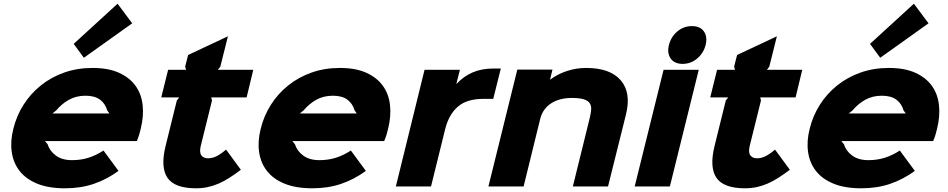

<svg xmlns="http://www.w3.org/2000/svg" viewBox="-20 -1007 5118 1037"><path d="M694 -881 433 -695 378 -770 615 -987ZM740 -311Q737 -297 731.5 -279Q726 -261 719 -245H223L237 -228Q248 -192 281.5 -167Q315 -142 369 -142Q417 -142 458 -155Q499 -168 539 -194L620 -84Q557 -38 486.5 -14Q416 10 331 10Q242 10 181 -15Q120 -40 86 -83.5Q52 -127 43.5 -185.5Q35 -244 52 -311Q69 -381 107 -441Q145 -501 200.5 -545.5Q256 -590 326.5 -615Q397 -640 480 -640Q565 -640 622.5 -614Q680 -588 712 -543.5Q744 -499 750.5 -439Q757 -379 740 -311ZM571 -394 559 -411Q549 -447 520.5 -468.5Q492 -490 442 -490Q391 -490 352 -468Q313 -446 284 -411L263 -394Z M1281 -90Q1249 -66 1219.5 -47Q1190 -28 1161 -15.5Q1132 -3 1102 3.5Q1072 10 1039 10Q924 10 885 -46Q846 -102 874 -217L935 -464L948 -481H851L888 -630H985L980 -647L996 -710L1211 -811L1170 -647L1157 -630H1348L1312 -481H1121L1125 -464L1064 -218Q1056 -183 1068 -167.5Q1080 -152 1103 -152Q1127 -152 1150 -163.5Q1173 -175 1201 -199Z M2076 -311Q2073 -297 2067.5 -279Q2062 -261 2055 -245H1559L1573 -228Q1584 -192 1617.5 -167Q1651 -142 1705 -142Q1753 -142 1794 -155Q1835 -168 1875 -194L1956 -84Q1893 -38 1822.5 -14Q1752 10 1667 10Q1578 10 1517 -15Q1456 -40 1422 -83.5Q1388 -127 1379.5 -185.5Q1371 -244 1388 -311Q1405 -381 1443 -441Q1481 -501 1536.5 -545.5Q1592 -590 1662.5 -615Q1733 -640 1816 -640Q1901 -640 1958.5 -614Q2016 -588 2048 -543.5Q2080 -499 2086.5 -439Q2093 -379 2076 -311ZM1907 -394 1895 -411Q1885 -447 1856.5 -468.5Q1828 -490 1778 -490Q1727 -490 1688 -468Q1649 -446 1620 -411L1599 -394Z M2644 -473H2590Q2502 -473 2453.5 -431.5Q2405 -390 2385 -312L2308 0H2118L2273 -630H2464L2445 -555H2447Q2484 -595 2533 -616Q2582 -637 2646 -637H2685Z M3361 -389 3264 0H3074L3166 -373Q3172 -398 3173 -417.5Q3174 -437 3164.5 -450.5Q3155 -464 3132 -471Q3109 -478 3068 -478Q3002 -478 2957 -449Q2912 -420 2898 -366L2808 0H2618L2774 -631H2964L2951 -578H2953Q2992 -607 3042 -623.5Q3092 -640 3146 -640Q3275 -640 3332.5 -573.5Q3390 -507 3361 -389Z M3791 -764Q3780 -720 3745.5 -691Q3711 -662 3667 -662Q3622 -662 3602 -691.5Q3582 -721 3593 -764Q3604 -808 3638 -837Q3672 -866 3717 -866Q3762 -866 3782 -837Q3802 -808 3791 -764ZM3598 0H3408L3564 -630H3754Z M4246 -90Q4214 -66 4184.5 -47Q4155 -28 4126 -15.5Q4097 -3 4067 3.5Q4037 10 4004 10Q3889 10 3850 -46Q3811 -102 3839 -217L3900 -464L3913 -481H3816L3853 -630H3950L3945 -647L3961 -710L4176 -811L4135 -647L4122 -630H4313L4277 -481H4086L4090 -464L4029 -218Q4021 -183 4033 -167.5Q4045 -152 4068 -152Q4092 -152 4115 -163.5Q4138 -175 4166 -199Z M4995 -881 4734 -695 4679 -770 4916 -987ZM5041 -311Q5038 -297 5032.5 -279Q5027 -261 5020 -245H4524L4538 -228Q4549 -192 4582.5 -167Q4616 -142 4670 -142Q4718 -142 4759 -155Q4800 -168 4840 -194L4921 -84Q4858 -38 4787.5 -14Q4717 10 4632 10Q4543 10 4482 -15Q4421 -40 4387 -83.5Q4353 -127 4344.5 -185.5Q4336 -244 4353 -311Q4370 -381 4408 -441Q4446 -501 4501.5 -545.5Q4557 -590 4627.5 -615Q4698 -640 4781 -640Q4866 -640 4923.5 -614Q4981 -588 5013 -543.5Q5045 -499 5051.5 -439Q5058 -379 5041 -311ZM4872 -394 4860 -411Q4850 -447 4821.5 -468.5Q4793 -490 4743 -490Q4692 -490 4653 -468Q4614 -446 4585 -411L4564 -394Z"/></svg>

Font: TypoPRO Sinkin Sans
Style: 800 Black Italic
Weight: 900
Italic angle: -112°
Designer: Keith Bates
Foundry: K-Type
Version: Sinkin Sans (version 1.0)  by Keith Bates   •   © 2014   www